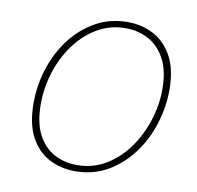

<svg xmlns="http://www.w3.org/2000/svg" viewBox="-79 -782 892 870"><g transform="rotate(10 367.0 -346.5)"><path d="M321 7Q255 7 201 -21.5Q147 -50 115 -110Q83 -170 83 -265Q83 -347 108 -424.5Q133 -502 180 -564Q227 -626 293 -663Q359 -700 440 -700Q507 -700 561 -671Q615 -642 647 -582.5Q679 -523 679 -430Q679 -351 654.5 -273Q630 -195 583 -132Q536 -69 470 -31Q404 7 321 7ZM324 -22Q397 -22 456 -57Q515 -92 557.5 -150.5Q600 -209 623.5 -281Q647 -353 647 -427Q647 -511 618.5 -565Q590 -619 542 -645Q494 -671 436 -671Q364 -671 305 -636Q246 -601 203.5 -542.5Q161 -484 138.5 -412Q116 -340 116 -266Q116 -182 143.5 -128Q171 -74 218.5 -48Q266 -22 324 -22Z"/></g></svg>

Font: Bitter ExtraLight
Style: Italic
Weight: 200
Italic angle: -9°
Designer: Sol Matas, and Bitter project Authors
Foundry: Sol Matas
Version: Version 2.001